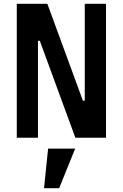

<svg xmlns="http://www.w3.org/2000/svg" viewBox="-20 -718 640 1001"><path d="M372.9 0H532.7V-698.2H421.9V-192.8H412.3L226.9 -698.2H67.5V0H177.9V-505.3H187.5ZM209.5 263.1H288.4L371.8 56.8H230.8Z"/></svg>

Font: Margiela Mono SemiBold
Style: Regular
Weight: 600
Designer: Mike Abbink, Paul van der Laan, Pieter van Rosmalen
Foundry: Bold Monday
Version: Version 2.003 2021